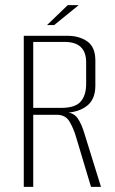

<svg xmlns="http://www.w3.org/2000/svg" viewBox="-20 -731 451 751"><path d="M73 0V-591H244Q290 -591 321.5 -569Q353 -547 353 -494V-396Q353 -342 319.5 -316.5Q286 -291 234 -290V-292Q266 -292 282.5 -270Q299 -248 312 -203L375 0H336L276 -200Q267 -230 251.5 -256Q236 -282 202 -282H110V0ZM110 -309H219Q274 -309 295.5 -333.5Q317 -358 317 -403V-487Q317 -527 296 -547Q275 -567 233 -567H110ZM164 -633 245 -711H288L192 -633Z"/></svg>

Font: Alumni Sans Thin ExtraLight
Style: Regular
Weight: 250
Version: Version 1.018